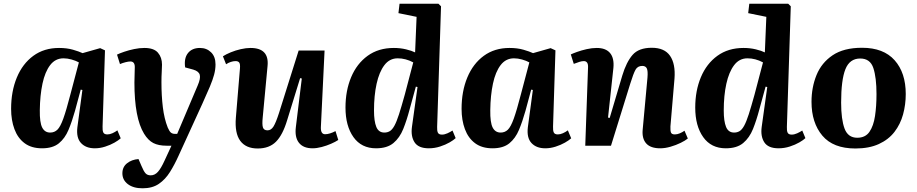

<svg xmlns="http://www.w3.org/2000/svg" viewBox="-20 -787 4953 1037"><path d="M534 -104Q533 -82 538 -71.5Q543 -61 560 -61Q573 -61 587.5 -67.5Q602 -74 614 -83L632 -40Q620 -29 598 -16.5Q576 -4 548 5Q520 14 492 14Q444 14 417.5 -14.5Q391 -43 398 -100L425 -301L416 -303L385 -188Q369 -131 350 -85.5Q331 -40 298 -13Q265 14 207 14Q150 14 113 -13.5Q76 -41 58 -89.5Q40 -138 40 -199Q40 -294 71 -368.5Q102 -443 160 -485.5Q218 -528 299 -528Q341 -528 374 -518.5Q407 -509 426 -500L521 -527L547 -515ZM251 -71Q274 -71 290 -86.5Q306 -102 322 -146.5Q338 -191 360 -276L406 -450Q390 -459 367 -465.5Q344 -472 323 -472Q279 -472 251 -435.5Q223 -399 209.5 -335.5Q196 -272 195 -192Q194 -125 208 -98Q222 -71 251 -71Z M945 53Q923 102 898 142Q873 182 838 206Q803 230 750 230Q700 230 670.5 207.5Q641 185 641 149Q641 115 666 95Q691 75 728 72L744 109Q756 138 766 149Q776 160 794 160Q816 160 833 141Q850 122 869 80L906 0H880Q836 0 808 -14.5Q780 -29 758 -65Q706 -150 706 -341Q706 -360 707 -384.5Q708 -409 708 -425Q708 -455 684 -455Q674 -455 658 -451Q642 -447 628 -441L612 -492Q626 -499 651 -507.5Q676 -516 704.5 -522Q733 -528 760 -528Q811 -528 833 -502.5Q855 -477 855 -438Q855 -421 853.5 -397.5Q852 -374 852 -343Q852 -270 859.5 -208Q867 -146 886 -98Q895 -77 903.5 -70.5Q912 -64 924 -64H937L1048 -326Q1064 -363 1059 -382.5Q1054 -402 1024 -411L980 -423Q973 -472 995 -500Q1017 -528 1060 -528Q1096 -528 1120 -504.5Q1144 -481 1144 -439Q1144 -412 1136.5 -384Q1129 -356 1113.5 -319Q1098 -282 1073 -227Z M1184 -483Q1201 -494 1226.5 -504.5Q1252 -515 1280.5 -521.5Q1309 -528 1333 -528Q1435 -528 1425 -430L1399 -153Q1395 -115 1400 -99Q1405 -83 1425 -83Q1444 -83 1457 -103.5Q1470 -124 1487 -177L1593 -514H1733L1713 -99Q1712 -62 1736 -62Q1748 -62 1762.5 -66.5Q1777 -71 1792 -79L1807 -31Q1792 -21 1768 -10.5Q1744 0 1717.5 7Q1691 14 1668 14Q1618 14 1594.5 -16Q1571 -46 1578 -101L1610 -363L1601 -365L1531 -138Q1507 -58 1470.5 -21.5Q1434 15 1372 15Q1308 15 1277.5 -26.5Q1247 -68 1254 -152L1276 -417Q1278 -440 1272.5 -448.5Q1267 -457 1252 -457Q1240 -457 1226.5 -452.5Q1213 -448 1201 -440Z M2341 -102Q2340 -81 2345 -70.5Q2350 -60 2367 -60Q2381 -60 2396.5 -67Q2412 -74 2424 -82L2441 -41Q2431 -31 2408.5 -18Q2386 -5 2356.5 4.5Q2327 14 2296 14Q2240 14 2219 -18.5Q2198 -51 2205 -102L2235 -317L2226 -319L2192 -195Q2177 -138 2158 -90.5Q2139 -43 2105 -14.5Q2071 14 2011 14Q1932 14 1889 -46.5Q1846 -107 1846 -206Q1846 -297 1876.5 -370Q1907 -443 1965.5 -485.5Q2024 -528 2107 -528Q2142 -528 2173 -520.5Q2204 -513 2222 -504L2230 -696L2132 -716L2138 -767H2348L2362 -753ZM2056 -71Q2072 -71 2085 -78.5Q2098 -86 2110 -107.5Q2122 -129 2135 -169.5Q2148 -210 2166 -275L2212 -450Q2171 -472 2128 -472Q2084 -472 2056 -435Q2028 -398 2014 -334.5Q2000 -271 2000 -190Q2000 -132 2012.5 -101.5Q2025 -71 2056 -71Z M2967 -104Q2966 -82 2971 -71.5Q2976 -61 2993 -61Q3006 -61 3020.5 -67.5Q3035 -74 3047 -83L3065 -40Q3053 -29 3031 -16.5Q3009 -4 2981 5Q2953 14 2925 14Q2877 14 2850.5 -14.5Q2824 -43 2831 -100L2858 -301L2849 -303L2818 -188Q2802 -131 2783 -85.5Q2764 -40 2731 -13Q2698 14 2640 14Q2583 14 2546 -13.5Q2509 -41 2491 -89.5Q2473 -138 2473 -199Q2473 -294 2504 -368.5Q2535 -443 2593 -485.5Q2651 -528 2732 -528Q2774 -528 2807 -518.5Q2840 -509 2859 -500L2954 -527L2980 -515ZM2684 -71Q2707 -71 2723 -86.5Q2739 -102 2755 -146.5Q2771 -191 2793 -276L2839 -450Q2823 -459 2800 -465.5Q2777 -472 2756 -472Q2712 -472 2684 -435.5Q2656 -399 2642.5 -335.5Q2629 -272 2628 -192Q2627 -125 2641 -98Q2655 -71 2684 -71Z M3695 -39Q3682 -28 3656.5 -15.5Q3631 -3 3601.5 5.5Q3572 14 3546 14Q3494 14 3470.5 -12Q3447 -38 3451 -85L3477 -368Q3480 -404 3473.5 -417.5Q3467 -431 3449 -431Q3424 -431 3412.5 -410.5Q3401 -390 3384 -335L3280 0H3141L3156 -422Q3158 -457 3133 -457Q3123 -457 3110 -453Q3097 -449 3079 -442L3063 -493Q3073 -498 3096.5 -506.5Q3120 -515 3148.5 -521.5Q3177 -528 3203 -528Q3252 -528 3275 -500.5Q3298 -473 3293 -420L3264 -152L3273 -150L3341 -379Q3363 -452 3396.5 -490.5Q3430 -529 3500 -529Q3569 -529 3599 -485.5Q3629 -442 3623 -363L3601 -104Q3600 -81 3604 -71Q3608 -61 3625 -61Q3638 -61 3652 -67Q3666 -73 3677 -81Z M4230 -102Q4229 -81 4234 -70.5Q4239 -60 4256 -60Q4270 -60 4285.5 -67Q4301 -74 4313 -82L4330 -41Q4320 -31 4297.5 -18Q4275 -5 4245.5 4.5Q4216 14 4185 14Q4129 14 4108 -18.5Q4087 -51 4094 -102L4124 -317L4115 -319L4081 -195Q4066 -138 4047 -90.5Q4028 -43 3994 -14.5Q3960 14 3900 14Q3821 14 3778 -46.5Q3735 -107 3735 -206Q3735 -297 3765.5 -370Q3796 -443 3854.5 -485.5Q3913 -528 3996 -528Q4031 -528 4062 -520.5Q4093 -513 4111 -504L4119 -696L4021 -716L4027 -767H4237L4251 -753ZM3945 -71Q3961 -71 3974 -78.5Q3987 -86 3999 -107.5Q4011 -129 4024 -169.5Q4037 -210 4055 -275L4101 -450Q4060 -472 4017 -472Q3973 -472 3945 -435Q3917 -398 3903 -334.5Q3889 -271 3889 -190Q3889 -132 3901.5 -101.5Q3914 -71 3945 -71Z M4600 15Q4480 15 4421.5 -54.5Q4363 -124 4363 -237Q4363 -315 4390 -381.5Q4417 -448 4477 -488.5Q4537 -529 4636 -529Q4752 -529 4812 -461.5Q4872 -394 4872 -279Q4872 -222 4857.5 -169Q4843 -116 4811 -74.5Q4779 -33 4726.5 -9Q4674 15 4600 15ZM4610 -43Q4654 -43 4676 -75Q4698 -107 4706 -160.5Q4714 -214 4714 -279Q4714 -368 4697 -419.5Q4680 -471 4626 -471Q4569 -471 4546 -413Q4523 -355 4523 -233Q4523 -142 4541.5 -92.5Q4560 -43 4610 -43Z"/></svg>

Font: Literata 36pt
Style: Bold Italic
Weight: 700
Italic angle: -2°
Designer: Latin by Veronika Burian and Jose Scaglione. Greek by Irene Vlachou. Cyrillic by Vera Evstafieva
Foundry: TypeTogether
Version: Version 3.002